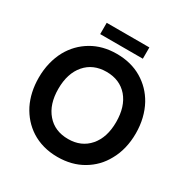

<svg xmlns="http://www.w3.org/2000/svg" viewBox="-199 -1048 1181 1222"><g transform="rotate(30 391.5 -437.0)"><path d="M235.4 -884.8Q235.4 -864.3 235.4 -801.8Q313.5 -801.8 548.8 -801.8Q548.8 -822.3 548.8 -884.8Q470.7 -884.8 235.4 -884.8ZM748 -367.2Q748 -309.6 735.4 -257.8Q722.7 -206.1 698.2 -163.1Q654.3 -82 574.2 -35.2Q495.1 11.7 389.6 11.7Q334 11.7 285.2 -2Q236.3 -15.6 195.3 -42Q120.1 -90.8 77.1 -174.8Q35.2 -259.8 35.2 -367.2Q35.2 -424.8 47.9 -476.6Q60.5 -528.3 84 -571.3Q128.9 -652.3 208 -699.2Q287.1 -746.1 390.6 -746.1Q496.1 -746.1 575.2 -699.2Q654.3 -652.3 699.2 -571.3Q722.7 -528.3 735.4 -476.6Q748 -424.8 748 -367.2ZM603.5 -367.2Q603.5 -481.4 546.9 -547.9Q489.3 -614.3 391.6 -614.3Q293.9 -614.3 236.3 -547.9Q178.7 -481.4 178.7 -367.2Q178.7 -253.9 236.3 -187.5Q293 -121.1 391.6 -121.1Q488.3 -121.1 545.9 -187.5Q603.5 -253.9 603.5 -367.2Z"/></g></svg>

Font: BM-Biotif
Style: Bold
Weight: 400
Designer: Deni Anggara
Version: Version 1.000;PS 001.000;hotconv 1.0.88;makeotf.lib2.5.64776